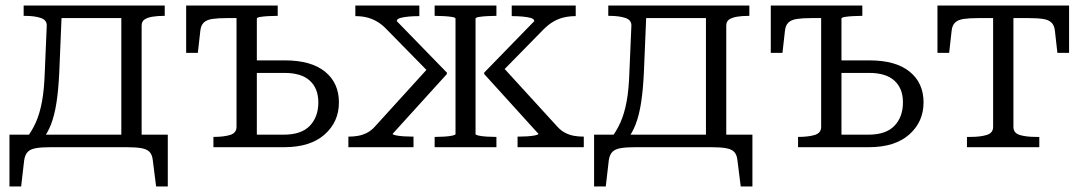

<svg xmlns="http://www.w3.org/2000/svg" viewBox="-20 -529 3899 690"><path d="M416 -4V-509H572V-472H570Q546 -472 528 -469Q510 -466 499.5 -459Q489 -452 489 -437V-4ZM177 -464V-509H455V-464ZM529 46Q527 27 517.5 17Q508 7 488 3.5Q468 0 436 0H161Q129 0 109 3.5Q89 7 79.5 17Q70 27 67 46L56 141H14V-45H583V141H541ZM141 -272 148 -436Q149 -457 126.5 -464.5Q104 -472 69 -472H65V-509H203L193 -269Q190 -206 183 -160.5Q176 -115 163.5 -82.5Q151 -50 132 -27H71Q94 -56 108.5 -88.5Q123 -121 131 -164.5Q139 -208 141 -272Z M903 -45H999Q1063 -45 1093.5 -77Q1124 -109 1124 -161Q1124 -211 1093.5 -239Q1063 -267 1002 -267H882V-312H1004Q1098 -312 1148 -271.5Q1198 -231 1198 -161Q1198 -91 1146.5 -45.5Q1095 0 1001 0H747V-37H748Q784 -37 807 -44Q830 -51 830 -73V-509H978V-472H974Q960 -472 943 -471Q926 -470 914.5 -468Q903 -466 903 -462ZM871 -464H797Q764 -464 743.5 -461Q723 -458 712.5 -448Q702 -438 700 -419L691 -339H649V-509H871Z M2078 0H1840V-38H1844Q1858 -38 1874.5 -39Q1891 -40 1903 -42.5Q1915 -45 1915 -48L1720 -263V-268L1900 -453Q1900 -461 1887.5 -464.5Q1875 -468 1857 -469.5Q1839 -471 1824 -471H1819V-509H2049V-471H2047Q2027 -471 2007 -466.5Q1987 -462 1969 -451.5Q1951 -441 1933 -423L1776 -263L1780 -296L1981 -76Q1995 -60 2010.5 -52Q2026 -44 2042.5 -41Q2059 -38 2076 -38H2078ZM1232 0V-38H1234Q1251 -38 1267.5 -41Q1284 -44 1299.5 -52Q1315 -60 1329 -76L1529 -296L1527 -263L1370 -423Q1353 -441 1335 -451.5Q1317 -462 1298 -466.5Q1279 -471 1259 -471H1257V-509H1487V-471H1482Q1467 -471 1449.5 -469.5Q1432 -468 1419 -464.5Q1406 -461 1406 -453L1586 -268V-263L1391 -48Q1391 -45 1403 -42.5Q1415 -40 1432 -39Q1449 -38 1462 -38H1466V0ZM1542 -472V-509H1764V-472H1761Q1747 -472 1730 -471Q1713 -470 1701 -468Q1689 -466 1689 -462V-47Q1689 -44 1701 -41.5Q1713 -39 1730 -38Q1747 -37 1761 -37H1764V0H1542V-37H1545Q1559 -37 1576 -38Q1593 -39 1605 -41.5Q1617 -44 1617 -47V-462Q1617 -466 1605 -468Q1593 -470 1576 -471Q1559 -472 1545 -472Z M2517 -4V-509H2673V-472H2671Q2647 -472 2629 -469Q2611 -466 2600.5 -459Q2590 -452 2590 -437V-4ZM2278 -464V-509H2556V-464ZM2630 46Q2628 27 2618.5 17Q2609 7 2589 3.5Q2569 0 2537 0H2262Q2230 0 2210 3.5Q2190 7 2180.5 17Q2171 27 2168 46L2157 141H2115V-45H2684V141H2642ZM2242 -272 2249 -436Q2250 -457 2227.5 -464.5Q2205 -472 2170 -472H2166V-509H2304L2294 -269Q2291 -206 2284 -160.5Q2277 -115 2264.5 -82.5Q2252 -50 2233 -27H2172Q2195 -56 2209.5 -88.5Q2224 -121 2232 -164.5Q2240 -208 2242 -272Z M3004 -45H3100Q3164 -45 3194.5 -77Q3225 -109 3225 -161Q3225 -211 3194.5 -239Q3164 -267 3103 -267H2983V-312H3105Q3199 -312 3249 -271.5Q3299 -231 3299 -161Q3299 -91 3247.5 -45.5Q3196 0 3102 0H2848V-37H2849Q2885 -37 2908 -44Q2931 -51 2931 -73V-509H3079V-472H3075Q3061 -472 3044 -471Q3027 -470 3015.5 -468Q3004 -466 3004 -462ZM2972 -464H2898Q2865 -464 2844.5 -461Q2824 -458 2813.5 -448Q2803 -438 2801 -419L2792 -339H2750V-509H2972Z M3585 -464V-509H3822V-339H3780L3771 -419Q3769 -438 3758.5 -448Q3748 -458 3728 -461Q3708 -464 3674 -464ZM3585 -464H3497Q3464 -464 3443.5 -461Q3423 -458 3412.5 -448Q3402 -438 3400 -419L3391 -339H3349V-509H3585ZM3622 -73Q3622 -51 3644.5 -44Q3667 -37 3703 -37H3715V0H3455V-37H3468Q3503 -37 3526 -44Q3549 -51 3549 -73V-509H3622Z"/></svg>

Font: Roboto Serif 36pt Light
Style: Regular
Weight: 300
Designer: Greg Gazdowicz
Foundry: Commercial Type
Version: Version 1.008